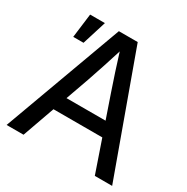

<svg xmlns="http://www.w3.org/2000/svg" viewBox="-165 -872 993 1017"><g transform="rotate(30 331.5 -364.0)"><path d="M8.8 0 275.4 -727.5H390.6L654.3 0H548.3L402.3 -424.3Q385.7 -472.2 366.5 -531.2Q347.2 -590.3 318.8 -681.6H347.2Q318.4 -590.3 299.1 -531.2Q279.8 -472.2 263.2 -424.3L112.3 0ZM151.4 -196.3V-281.7H511.7V-196.3ZM81.1 -580.6 99.6 -727.5H189.9L144 -580.6Z"/></g></svg>

Font: Inter Cardless Display
Style: Regular
Weight: 400
Designer: Rasmus Andersson
Foundry: rsms
Version: Version 4.001;git-9221beed3